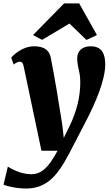

<svg xmlns="http://www.w3.org/2000/svg" viewBox="-77 -835 627 1108"><path d="M-31.7 126 -56.6 231C-40 238.3 16.1 252.9 74.2 252.9C172.9 252.9 228.5 198.7 269.5 139.6C305.7 87.4 327.1 42 423.8 -145C472.2 -238.3 530.3 -372.1 530.3 -462.4C530.3 -522 512.7 -567.9 446.3 -567.9C395 -567.9 368.7 -538.1 368.7 -500.5C368.7 -439 386.2 -429.2 386.2 -359.9C386.2 -278.8 367.7 -194.8 320.8 -99.6L291 -39.1L282.2 -116.7C262.2 -244.6 241.2 -373 216.3 -501C208 -542.5 181.6 -567.9 119.6 -567.9C51.8 -567.9 -2.4 -515.6 -12.2 -502L2 -462.4C17.1 -475.6 30.8 -479 38.6 -479C49.3 -479 55.2 -471.7 59.6 -451.7L162.1 34.7H255.4C201.2 134.3 162.1 170.4 101.6 170.4C43.9 170.4 -17.1 137.2 -31.7 126ZM166 -605 323.7 -699.2 421.9 -604.5 482.4 -632.8 379.9 -815.4H293L113.8 -632.8Z"/></svg>

Font: Merriweather
Style: Heavy Italic
Weight: 900
Italic angle: -7.5°
Designer: Eben Sorkin
Foundry: Eben Sorkin
Version: Version 1.001